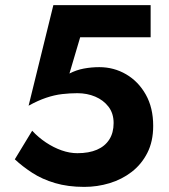

<svg xmlns="http://www.w3.org/2000/svg" viewBox="-20 -720 660 752"><path d="M580 -227Q580 -166 557 -121Q534 -76 495.5 -46.5Q457 -17 409 -2.5Q361 12 310 12Q246 12 195.5 -3Q145 -18 106.5 -43Q68 -68 38 -96L106 -208Q130 -182 160 -162Q190 -142 221.5 -131Q253 -120 283 -120Q328 -120 359.5 -133.5Q391 -147 408 -173.5Q425 -200 425 -238Q425 -276 405 -302Q385 -328 353 -341.5Q321 -355 283 -355Q254 -355 223.5 -351.5Q193 -348 160.5 -337Q128 -326 92 -306L189 -700H570V-574H294L252 -432Q279 -446 308.5 -451.5Q338 -457 369 -457Q426 -457 474 -429Q522 -401 551 -349.5Q580 -298 580 -227Z"/></svg>

Font: Venryn Sans SemiBold
Style: Regular
Weight: 600
Designer: Owen Earl, indestructible type* (font) & Cristiano Sobral (main changes)
Version: Version 3.60;October 28, 2020;FontCreator 13.0.0.2681 64-bit